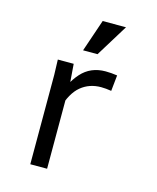

<svg xmlns="http://www.w3.org/2000/svg" viewBox="-99 -705 636 776"><g transform="rotate(15 219.0 -317.5)"><path d="M101.6 -374 99.6 -437.5H166L171.9 -360.4V0H101.6ZM298.8 -441.4Q322.3 -441.4 347.7 -437.5L340.8 -371.1Q317.4 -375 297.9 -375Q249 -375 213.9 -346.2Q178.7 -317.4 159.2 -250L129.9 -268.6Q158.2 -354.5 197.3 -397.9Q236.3 -441.4 298.8 -441.4ZM234.4 -634.8H332L249 -500H188.5Z"/></g></svg>

Font: Sudo Var
Style: Regular
Weight: 400
Monospace: yes
Designer: Jens Kutilek
Foundry: Jens Kutilek
Version: Version 0.065;FEAKit 1.0